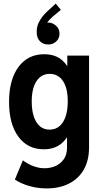

<svg xmlns="http://www.w3.org/2000/svg" viewBox="-20 -845 569 1078"><path d="M242.2 212.9Q192.4 212.9 145.5 199.7Q98.6 186.5 63.5 163.1L108.4 55.2Q137.2 76.7 168.2 88.1Q199.2 99.6 230 99.6Q263.7 99.6 292.5 86.7Q321.3 73.7 338.9 47.9Q356.4 22 356.4 -16.6V-72.8H341.8L362.3 -127V-418.9L328.6 -475.1H357.9V-532.7H480V-18.6Q480 56.2 450.2 107.7Q420.4 159.2 366.9 186Q313.5 212.9 242.2 212.9ZM225.6 -6.8Q134.8 -6.8 82.8 -78.1Q30.8 -149.4 30.8 -272.5Q30.8 -397.5 83.7 -469Q136.7 -540.5 228 -540.5Q289.6 -540.5 327.9 -507.6Q366.2 -474.6 383.8 -415.3Q401.4 -356 401.4 -276.4Q401.4 -194.3 383.1 -133.8Q364.7 -73.2 325.9 -40Q287.1 -6.8 225.6 -6.8ZM257.8 -117.2Q306.6 -117.2 333.5 -159.4Q360.4 -201.7 360.4 -277.3Q360.4 -349.6 333.7 -389.9Q307.1 -430.2 258.8 -430.2Q211.9 -430.2 185.1 -389.6Q158.2 -349.1 158.2 -275.9Q158.2 -200.2 184.8 -158.7Q211.4 -117.2 257.8 -117.2ZM293 -824.7 321.8 -789.6 276.9 -752.4Q268.6 -745.1 258.3 -734.4Q248 -723.6 241 -711.7Q233.9 -699.7 233.9 -689L216.3 -688Q217.3 -700.2 225.6 -709.2Q233.9 -718.3 251.5 -718.3Q273.9 -718.3 293.9 -701.2Q314 -684.1 314 -655.8Q314 -628.4 294.9 -611.6Q275.9 -594.7 251.5 -595.2Q224.1 -594.7 205.1 -612.5Q186 -630.4 186 -665.5Q186 -693.4 196.5 -716.1Q207 -738.8 221.2 -755.4Q235.4 -772 245.6 -781.2Z"/></svg>

Font: Reddit Sans Condensed
Style: Bold
Weight: 700
Designer: Stephen Hutchings
Foundry: Reddit
Version: Version 1.014